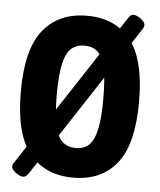

<svg xmlns="http://www.w3.org/2000/svg" viewBox="-53 -776 706 846"><g transform="rotate(5 299.5 -353.5)"><path d="M104 7Q94 23 80 23Q71 23 59 16.5Q47 10 38 0.5Q29 -9 29 -18Q29 -26 36 -36L481 -714Q486 -722 491 -726Q496 -730 504 -730Q512 -730 524.5 -723.5Q537 -717 546 -707.5Q555 -698 555 -689Q555 -684 553.5 -680Q552 -676 548 -670ZM300 8Q176 8 107 -77Q38 -162 38 -350Q38 -538 107 -623Q176 -708 300 -708Q425 -708 493 -623Q561 -538 561 -350Q561 -162 493 -77Q425 8 300 8ZM301 -123Q335 -123 357.5 -142.5Q380 -162 391.5 -211.5Q403 -261 403 -350Q403 -439 391.5 -488Q380 -537 357.5 -556.5Q335 -576 301 -576Q266 -576 243 -556.5Q220 -537 208.5 -488Q197 -439 197 -350Q197 -261 208.5 -211.5Q220 -162 243 -142.5Q266 -123 301 -123Z"/></g></svg>

Font: Asap Condensed VF Beta
Style: Regular
Weight: 400
Designer: Pablo Cosgaya
Foundry: Omnibus-Type
Version: Version 1.008